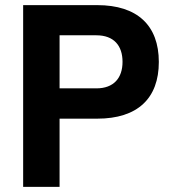

<svg xmlns="http://www.w3.org/2000/svg" viewBox="-20 -729 685 749"><path d="M212.4 -266.1H359.4C516.1 -266.1 599.6 -344.7 599.6 -487.3C599.6 -629.9 515.6 -709 359.4 -709H70.3V0H212.4ZM356 -591.3C424.3 -591.3 458 -550.8 458 -487.8C458 -424.8 423.8 -384.3 356 -384.3H212.4V-591.3Z"/></svg>

Font: Estedad Bold
Style: Regular
Weight: 700
Designer: Amin Abedi
Version: Version 7.3